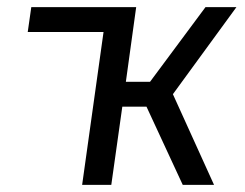

<svg xmlns="http://www.w3.org/2000/svg" viewBox="-20 -520 688 540"><path d="M58 -430 68 -500H283L273 -430ZM211 0 281 -500H363L334 -290H402L558 -500H645L456 -241L450 -291L582 0H494L392 -220H324L293 0Z"/></svg>

Font: Finlandica
Style: Italic
Weight: 400
Italic angle: -8°
Designer: Niklas Ekholm, Juho Hiilivirta, Jaakko Suomalainen
Foundry: Helsinki Type Studio
Version: Version 1.064